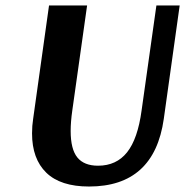

<svg xmlns="http://www.w3.org/2000/svg" viewBox="-20 -670 676 701"><path d="M305 11Q201 11 149 -39.5Q97 -90 97 -183Q97 -211 101 -236L159 -650H298L244 -267Q238 -225 238 -192Q238 -125 262.5 -95Q287 -65 338 -65Q405 -65 444 -114Q483 -163 497 -267L551 -650H636L578 -236Q543 11 305 11Z"/></svg>

Font: Arsenal
Style: Bold Italic
Weight: 700
Italic angle: -9°
Designer: Andrij Shevchenko
Foundry: Stairsfor.com
Version: Version 1.000